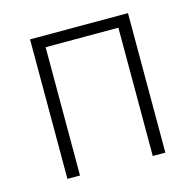

<svg xmlns="http://www.w3.org/2000/svg" viewBox="-82 -594 689 678"><g transform="rotate(-15 263.0 -255.0)"><path d="M84 0V-510H442V0H396V-469H130V0Z"/></g></svg>

Font: Saira Semi Condensed ExtraLight
Style: Regular
Weight: 200
Width: 4
Designer: Hector Gatti with collaboration of the Omnibus-Type team
Foundry: Omnibus-Type
Version: Version 1.001; ttfautohint (v1.8)